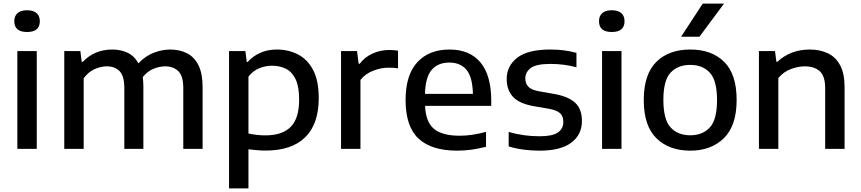

<svg xmlns="http://www.w3.org/2000/svg" viewBox="-20 -828 4788 1068"><path d="M76.5 0V-544H184.5V0ZM130.5 -650Q59.5 -650 59.5 -710Q59.5 -739 77.5 -755Q95.5 -771 130.5 -771Q165.5 -771 183.5 -755Q201.5 -739 201.5 -710Q201.5 -650 130.5 -650Z M337.5 0V-544H427L434.5 -484H440.5Q505.5 -552.5 605 -552.5Q652.5 -552.5 690 -534.5Q727.5 -516.5 750 -476Q790.5 -518 836.8 -535.2Q883 -552.5 926.5 -552.5Q979.5 -552.5 1020.2 -531.8Q1061 -511 1084 -465Q1107 -419 1107 -343.5V0H999.5V-338.5Q999.5 -406 971.5 -432.5Q943.5 -459 899 -459Q867 -459 833.5 -445.2Q800 -431.5 774 -399Q777.5 -374.5 777.5 -346V0H671.5V-338.5Q671.5 -406 645 -432.5Q618.5 -459 574 -459Q540 -459 505.2 -443Q470.5 -427 445.5 -392.5V0Z M1254 220V-544H1345L1352.5 -483.5H1358Q1385.5 -515 1427 -533.8Q1468.5 -552.5 1520 -552.5Q1584 -552.5 1637 -525.5Q1690 -498.5 1721.5 -439.2Q1753 -380 1753 -282.5Q1753 -138 1677.5 -64.2Q1602 9.5 1458.5 9.5Q1432.5 9.5 1407.8 7.2Q1383 5 1362 2.5V220ZM1456 -75Q1550.5 -75 1597.2 -122.5Q1644 -170 1644 -274Q1644 -345.5 1624.5 -386.8Q1605 -428 1571 -445.2Q1537 -462.5 1493 -462.5Q1457 -462.5 1422.2 -448.5Q1387.5 -434.5 1362 -402V-85.5Q1381 -81 1406 -78Q1431 -75 1456 -75Z M1877 0V-544H1966L1975 -473.5H1981Q2009 -511 2053 -530.5Q2097 -550 2145 -550Q2170.5 -550 2194 -546V-447.5Q2181 -450 2167.2 -450.8Q2153.5 -451.5 2139.5 -451.5Q2100.5 -451.5 2056.8 -435Q2013 -418.5 1985 -383.5V0Z M2523 10Q2380 10 2308 -57.2Q2236 -124.5 2236 -271.5Q2236 -410 2300.8 -481.2Q2365.5 -552.5 2480.5 -552.5Q2592.5 -552.5 2652.5 -480.8Q2712.5 -409 2712.5 -268.5V-239H2344.5Q2348 -149.5 2394 -111.2Q2440 -73 2538 -73Q2571.5 -73 2608.2 -78.5Q2645 -84 2683.5 -94.5V-11.5Q2640 -0.5 2600.8 4.8Q2561.5 10 2523 10ZM2479 -480Q2416.5 -480 2381.5 -439.8Q2346.5 -399.5 2344 -306H2610.5Q2608.5 -399 2575 -439.5Q2541.5 -480 2479 -480Z M2982 10Q2886 10 2809.5 -13.5V-94Q2853 -81.5 2895.5 -75.8Q2938 -70 2981.5 -70Q3053 -70 3083.2 -91Q3113.5 -112 3113.5 -149.5Q3113.5 -180.5 3096.5 -197.2Q3079.5 -214 3036 -222.5L2948.5 -237.5Q2867.5 -252 2833 -290Q2798.5 -328 2798.5 -388.5Q2798.5 -461 2857 -506.8Q2915.5 -552.5 3041.5 -552.5Q3120 -552.5 3186.5 -534V-453.5Q3117.5 -472.5 3043 -472.5Q2961.5 -472.5 2931.8 -449.2Q2902 -426 2902 -392.5Q2902 -365.5 2917.8 -347Q2933.5 -328.5 2977 -320.5L3064.5 -305Q3142.5 -291 3179.8 -256Q3217 -221 3217 -155Q3217 -78.5 3157.5 -34.2Q3098 10 2982 10Z M3329 0V-544H3437V0ZM3383 -650Q3312 -650 3312 -710Q3312 -739 3330 -755Q3348 -771 3383 -771Q3418 -771 3436 -755Q3454 -739 3454 -710Q3454 -650 3383 -650Z M3819.5 10Q3702 10 3631.5 -58.8Q3561 -127.5 3561 -271.5Q3561 -414.5 3630.5 -483.5Q3700 -552.5 3819.5 -552.5Q3939 -552.5 4008.2 -484Q4077.5 -415.5 4077.5 -272Q4077.5 -129 4006.8 -59.5Q3936 10 3819.5 10ZM3819.5 -75.5Q3888.5 -75.5 3928.5 -119.2Q3968.5 -163 3968.5 -271Q3968.5 -380 3928.5 -423.5Q3888.5 -467 3819.5 -467Q3750 -467 3710 -423.8Q3670 -380.5 3670 -272.5Q3670 -163.5 3710 -119.5Q3750 -75.5 3819.5 -75.5ZM3768.5 -623.5 3889 -808H4007.5L3870.5 -623.5Z M4201.5 0V-544H4291L4298.5 -484.5H4304.5Q4377.5 -552.5 4485 -552.5Q4541.5 -552.5 4585.2 -531.5Q4629 -510.5 4653.5 -464.5Q4678 -418.5 4678 -342.5V0H4570V-337.5Q4570 -405 4539.8 -432Q4509.5 -459 4457 -459Q4420 -459 4379.5 -444Q4339 -429 4309.5 -394V0Z"/></svg>

Font: Encode Sans SmExp Md
Style: Regular
Weight: 500
Width: 6
Designer: Multiple Designers
Foundry: Impallari Type
Version: Version 3.002; ttfautohint (v1.8.3) -l 8 -r 50 -G 200 -x 14 